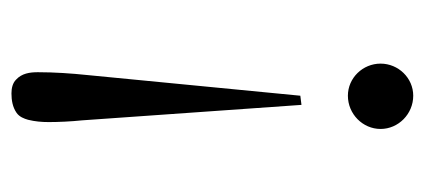

<svg xmlns="http://www.w3.org/2000/svg" viewBox="-223 -507 741 335"><g transform="rotate(-90 147.5 -339.5)"><path d="M90 -46C90 -15 116 11 148 11C179 11 204 -15 204 -46C204 -77 179 -103 148 -103C116 -103 90 -77 90 -46ZM132 -184 148 -186 184 -557C187 -586 189 -615 189 -644C189 -658 187 -672 176 -682C170 -688 161 -690 152 -690C140 -690 128 -688 118 -681C111 -676 108 -668 106 -661C103 -649 102 -637 102 -625C102 -608 103 -586 105 -567Z"/></g></svg>

Font: Neo Euler
Style: Euler
Weight: 500
Designer: Hermann Zapf
Version: Version 000.002